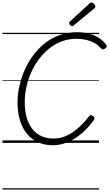

<svg xmlns="http://www.w3.org/2000/svg" viewBox="-20 -1149 879 1544"><path d="M405 19Q340 19 287.5 -4Q235 -27 198 -71.5Q161 -116 141 -179.5Q121 -243 121 -325Q121 -389 135.5 -455Q150 -521 177.5 -584.5Q205 -648 246 -703Q287 -758 340 -800.5Q393 -843 458.5 -866.5Q524 -890 599 -890Q651 -890 694.5 -879Q738 -868 773.5 -845.5Q809 -823 834 -788Q841 -779 837.5 -771.5Q834 -764 822 -757Q812 -751 806 -752Q800 -753 788 -764Q766 -789 736.5 -805Q707 -821 672 -829Q637 -837 593 -837Q531 -837 475.5 -816Q420 -795 374 -757.5Q328 -720 291.5 -671Q255 -622 230 -565Q205 -508 192 -447.5Q179 -387 179 -329Q179 -257 195 -202.5Q211 -148 241 -110.5Q271 -73 314 -54Q357 -35 410 -35Q454 -35 493 -49Q532 -63 567.5 -87.5Q603 -112 635.5 -144.5Q668 -177 697 -215Q705 -224 712.5 -223.5Q720 -223 729 -215Q739 -208 740 -200Q741 -192 733 -181Q686 -117 632.5 -72.5Q579 -28 521.5 -4.5Q464 19 405 19ZM560 -939Q553 -939 544.5 -947.5Q536 -956 536 -963Q536 -966 536.5 -969Q537 -972 541 -975L699 -1120Q704 -1124 706.5 -1126.5Q709 -1129 714 -1129Q721 -1129 728.5 -1124Q736 -1119 741.5 -1111Q747 -1103 747 -1097Q747 -1093 746 -1089.5Q745 -1086 739 -1082L574 -946Q569 -943 566.5 -941Q564 -939 560 -939ZM0 365H776V375H0ZM0 -20H776V0H0ZM0 -505H776V-500H0ZM0 -885H776V-875H0Z"/></svg>

Font: Playwrite IS Guides
Style: Regular
Weight: 400
Designer: Veronika Burian, José Scaglione
Foundry: TypeTogether
Version: Version 1.003